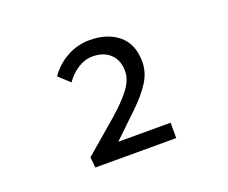

<svg xmlns="http://www.w3.org/2000/svg" viewBox="-76 -913 753 634"><g transform="rotate(-20 300.0 -596.0)"><path d="M162 -395 158 -432Q225 -489 271 -529Q317 -569 340 -600Q363 -631 363 -661Q363 -699 340 -721Q317 -743 278 -743Q251 -743 226 -727Q201 -711 184 -686L146 -721Q169 -755 206.5 -776Q244 -797 287 -797Q349 -797 388 -765Q427 -733 427 -670Q427 -633 405.5 -599.5Q384 -566 346.5 -530Q309 -494 262 -449H446V-395Z"/></g></svg>

Font: Source Code Pro
Style: Regular
Weight: 400
Monospace: yes
Designer: Paul D. Hunt, Teo Tuominen
Foundry: Adobe Systems Incorporated
Version: Version 1.018;hotconv 1.0.116;makeotfexe 2.5.65601